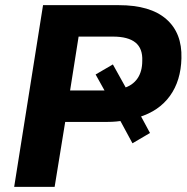

<svg xmlns="http://www.w3.org/2000/svg" viewBox="-20 -725 724 745"><path d="M35 0 147 -705H441Q563 -705 625 -651Q687 -597 684 -499Q682 -412 639.5 -353Q597 -294 518 -270L521 -285L562 -209L494 -169L441 -267L461 -257Q447 -255 431 -253.5Q415 -252 398 -252H233L192 0ZM252 -374H402Q408 -374 413.5 -374Q419 -374 424 -375L400 -348L351 -436L418 -475L472 -378L459 -383Q494 -393 513 -420Q532 -447 532 -489Q534 -537 505.5 -560Q477 -583 418 -583H285Z"/></svg>

Font: Nunito Sans 11pt ExtraBold
Style: Italic
Weight: 800
Italic angle: -9°
Version: Version 3.101;gftools[0.9.27]